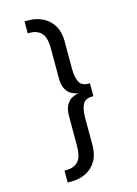

<svg xmlns="http://www.w3.org/2000/svg" viewBox="-148 -890 847 1186"><g transform="rotate(-15 275.0 -297.0)"><path d="M156.5 218H132V141.5H147Q190 141.5 218 114.5Q246 87.5 246 12.5V-173.5Q246 -221 261 -247Q276 -273 297.8 -283.8Q319.5 -294.5 341 -297Q319.5 -300 297.8 -310.8Q276 -321.5 261 -347.5Q246 -373.5 246 -421V-607Q246 -682 218 -709Q190 -736 147 -736H132V-812.5H156.5Q208 -812.5 249.5 -791.5Q291 -770.5 315.2 -730Q339.5 -689.5 339.5 -630.5V-456.5Q339.5 -400.5 355 -369.5Q370.5 -338.5 416 -338.5H423.5V-256H416Q370.5 -256 355 -225Q339.5 -194 339.5 -137.5V36Q339.5 95 315.2 135.8Q291 176.5 249.5 197.2Q208 218 156.5 218Z"/></g></svg>

Font: Trispace SemiCondensed
Style: Regular
Weight: 400
Width: 4
Designer: Tyler Finck
Foundry: Etcetera Type Company
Version: Version 1.210; ttfautohint (v1.8.3)